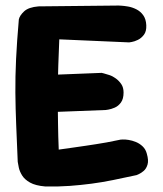

<svg xmlns="http://www.w3.org/2000/svg" viewBox="-20 -675 589 693"><path d="M143 -2Q108 -5 88.5 -16Q69 -27 60 -41.5Q51 -56 48 -69.5Q45 -83 44 -91Q41 -163 38.5 -223Q36 -283 35.5 -340.5Q35 -398 38 -461.5Q41 -525 48 -605Q51 -619 67 -634Q83 -649 119 -652L408 -655Q408 -655 417.5 -654.5Q427 -654 442 -651.5Q457 -649 472 -641.5Q487 -634 497 -620Q507 -606 508 -584Q509 -562 499.5 -549.5Q490 -537 477.5 -531Q465 -525 455.5 -523.5Q446 -522 446 -522L194 -533Q192 -482 190.5 -441.5Q189 -401 188.5 -366.5Q188 -332 188.5 -298Q189 -264 189.5 -224.5Q190 -185 192 -135Q225 -140 248.5 -143Q272 -146 290 -149Q308 -152 326 -154.5Q344 -157 365 -161Q386 -165 415 -171Q415 -171 423 -171.5Q431 -172 444 -170Q457 -168 470.5 -162.5Q484 -157 495 -146.5Q506 -136 510 -120Q517 -96 512.5 -81Q508 -66 498.5 -58Q489 -50 481 -46.5Q473 -43 473 -43Q427 -33 387.5 -25Q348 -17 310 -12Q272 -7 231.5 -4Q191 -1 143 -2ZM76 -267 68 -401 347 -412Q347 -412 355 -410Q363 -408 375 -404Q387 -400 398.5 -391.5Q410 -383 418 -371Q426 -359 426 -341Q426 -318 416.5 -305Q407 -292 394 -286.5Q381 -281 371.5 -279.5Q362 -278 362 -278Z"/></svg>

Font: Sour Gummy
Style: Bold
Weight: 700
Designer: Stefie Justprince
Foundry: Eifetstype
Version: Version 1.000